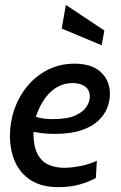

<svg xmlns="http://www.w3.org/2000/svg" viewBox="-20 -763 498 793"><path d="M221 10Q153 10 108.5 -18Q64 -46 42.5 -94Q21 -142 21 -202Q21 -260 40 -313.5Q59 -367 94.5 -409Q130 -451 179 -475.5Q228 -500 288 -500Q359 -500 396.5 -465Q434 -430 434 -375Q434 -347 423 -318Q412 -289 386 -264.5Q360 -240 316 -225Q272 -210 206 -210Q179 -210 153.5 -213Q128 -216 118 -218Q118 -159 135 -127Q152 -95 181 -82.5Q210 -70 245 -70Q274 -70 311 -77Q348 -84 380 -99L376 -28Q348 -12 308.5 -1Q269 10 221 10ZM198 -271Q258 -271 291 -286Q324 -301 337.5 -322.5Q351 -344 351 -364Q351 -384 341 -396.5Q331 -409 314.5 -414.5Q298 -420 279 -420Q248 -420 220 -405.5Q192 -391 168.5 -360.5Q145 -330 128 -281Q139 -277 156 -274Q173 -271 198 -271ZM400 -576 235 -645 252 -743 411 -637Z"/></svg>

Font: Cabin VF Beta
Style: Italic
Weight: 400
Italic angle: -7°
Designer: Pablo Impallari
Foundry: Pablo Impallari. http://www.impallari.com Igino Marini. http://www.ikern.com
Version: Version 2.300